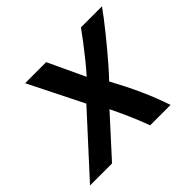

<svg xmlns="http://www.w3.org/2000/svg" viewBox="-154 -687 851 851"><g transform="rotate(-45 271.5 -262.0)"><path d="M-28 0 217 -268 89 -524H221L302 -351Q328 -380 352.5 -410.5Q377 -441 399.5 -470.5Q422 -500 439 -524H571Q557 -504 538 -479.5Q519 -455 497 -427.5Q475 -400 451.5 -372Q428 -344 404.5 -317Q381 -290 358 -266Q396 -196 425 -132Q454 -68 477 0H349Q331 -49 311 -94Q291 -139 272 -178L110 0Z"/></g></svg>

Font: Ubuntu Sans Mono SemiBold
Style: Italic
Weight: 600
Italic angle: -13.5°
Monospace: yes
Designer: Dalton Maag Ltd
Foundry: Dalton Maag Ltd
Version: Version 1.006